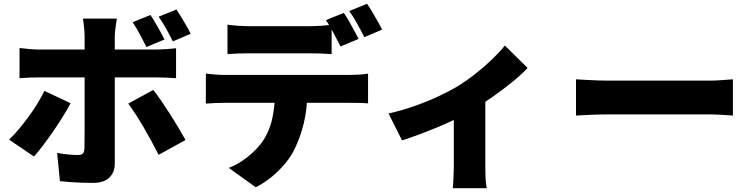

<svg xmlns="http://www.w3.org/2000/svg" viewBox="-20 -898 3970 1012"><path d="M773 -819Q792 -791 813 -753.5Q834 -716 847 -690L752 -650Q736 -681 717.5 -716.5Q699 -752 679 -781ZM910 -848Q923 -829 937 -805.5Q951 -782 964 -759.5Q977 -737 985 -720L891 -680Q876 -711 856 -746.5Q836 -782 816 -810ZM596 -800Q595 -793 592 -775Q589 -757 587 -737Q585 -717 585 -703Q585 -672 585 -635Q585 -598 585 -561Q585 -524 585 -492Q585 -472 585 -437Q585 -402 585 -358.5Q585 -315 585 -268Q585 -221 585 -176.5Q585 -132 585 -95.5Q585 -59 585 -36Q585 10 556.5 38Q528 66 470 66Q440 66 410.5 65Q381 64 352.5 62Q324 60 296 57L281 -92Q313 -86 342.5 -83.5Q372 -81 390 -81Q409 -81 416.5 -88.5Q424 -96 425 -115Q425 -122 425.5 -149Q426 -176 426 -214.5Q426 -253 426 -296.5Q426 -340 426 -380Q426 -420 426 -450Q426 -480 426 -492Q426 -510 426 -548Q426 -586 426 -629Q426 -672 426 -704Q426 -725 423 -755.5Q420 -786 417 -800ZM83 -645Q106 -642 134.5 -639.5Q163 -637 186 -637Q199 -637 235 -637Q271 -637 321 -637Q371 -637 429 -637Q487 -637 545.5 -637Q604 -637 655.5 -637Q707 -637 745 -637Q783 -637 800 -637Q823 -637 855 -639Q887 -641 908 -644V-486Q883 -488 853 -489Q823 -490 801 -490Q784 -490 746.5 -490Q709 -490 657.5 -490Q606 -490 548 -490Q490 -490 432 -490Q374 -490 323.5 -490Q273 -490 237 -490Q201 -490 186 -490Q164 -490 134.5 -489Q105 -488 83 -486ZM352 -354Q334 -320 309.5 -280.5Q285 -241 257.5 -201.5Q230 -162 204.5 -128.5Q179 -95 159 -73L28 -162Q53 -186 79 -217Q105 -248 130 -282Q155 -316 176.5 -351Q198 -386 214 -419ZM788 -424Q807 -400 830 -366.5Q853 -333 877 -295.5Q901 -258 922 -222.5Q943 -187 958 -160L816 -82Q799 -116 778.5 -153.5Q758 -191 736.5 -228Q715 -265 694 -297Q673 -329 656 -352Z M1179 -768Q1205 -764 1237.5 -762Q1270 -760 1295 -760Q1315 -760 1347.5 -760Q1380 -760 1418 -760Q1456 -760 1493.5 -760Q1531 -760 1562.5 -760Q1594 -760 1612 -760Q1640 -760 1670 -762Q1700 -764 1728 -768V-613Q1700 -615 1670.5 -616Q1641 -617 1612 -617Q1594 -617 1562.5 -617Q1531 -617 1493.5 -617Q1456 -617 1418 -617Q1380 -617 1347.5 -617Q1315 -617 1295 -617Q1269 -617 1236.5 -616Q1204 -615 1179 -613ZM1065 -510Q1088 -507 1115.5 -505Q1143 -503 1166 -503Q1180 -503 1219 -503Q1258 -503 1313 -503Q1368 -503 1431 -503Q1494 -503 1557 -503Q1620 -503 1675 -503Q1730 -503 1769 -503Q1808 -503 1821 -503Q1837 -503 1868 -504.5Q1899 -506 1920 -510V-353Q1900 -355 1872 -355.5Q1844 -356 1821 -356Q1808 -356 1769 -356Q1730 -356 1675 -356Q1620 -356 1557 -356Q1494 -356 1431 -356Q1368 -356 1313 -356Q1258 -356 1219 -356Q1180 -356 1166 -356Q1144 -356 1115 -355Q1086 -354 1065 -352ZM1600 -424Q1600 -324 1581 -247.5Q1562 -171 1531 -109Q1514 -74 1483.5 -37Q1453 0 1413.5 33Q1374 66 1328 89L1186 -13Q1236 -32 1284.5 -70.5Q1333 -109 1363 -151Q1401 -207 1415.5 -275.5Q1430 -344 1430 -423ZM1792 -830Q1805 -812 1819.5 -786.5Q1834 -761 1847.5 -736Q1861 -711 1870 -693L1775 -653Q1759 -684 1738.5 -723.5Q1718 -763 1698 -792ZM1915 -878Q1928 -859 1943 -833.5Q1958 -808 1972 -783.5Q1986 -759 1994 -742L1900 -702Q1885 -733 1863 -772.5Q1841 -812 1821 -840Z M2028 -300Q2093 -314 2160.5 -337.5Q2228 -361 2287 -388.5Q2346 -416 2385 -439Q2435 -469 2484 -507.5Q2533 -546 2574 -585.5Q2615 -625 2641 -658L2761 -540Q2731 -507 2680.5 -466Q2630 -425 2572 -384.5Q2514 -344 2458 -311Q2423 -290 2377 -268Q2331 -246 2281.5 -225.5Q2232 -205 2184.5 -187.5Q2137 -170 2099 -158ZM2372 -342 2538 -371V-26Q2538 -7 2538.5 17Q2539 41 2541 62Q2543 83 2546 94H2366Q2368 83 2369 62Q2370 41 2371 17Q2372 -7 2372 -26Z M3016 -480Q3036 -479 3067.5 -477Q3099 -475 3132 -474Q3165 -473 3189 -473Q3220 -473 3258.5 -473Q3297 -473 3340 -473Q3383 -473 3427.5 -473Q3472 -473 3515 -473Q3558 -473 3597 -473Q3636 -473 3667.5 -473Q3699 -473 3720 -473Q3754 -473 3787.5 -476Q3821 -479 3843 -480V-289Q3824 -290 3787.5 -292.5Q3751 -295 3720 -295Q3699 -295 3667 -295Q3635 -295 3596 -295Q3557 -295 3514 -295Q3471 -295 3426.5 -295Q3382 -295 3339 -295Q3296 -295 3257.5 -295Q3219 -295 3189 -295Q3146 -295 3096.5 -293Q3047 -291 3016 -289Z"/></svg>

Font: Noto Sans SC Thin Black
Style: Regular
Weight: 900
Version: Version 2.004-H2;hotconv 1.0.118;makeotfexe 2.5.65603